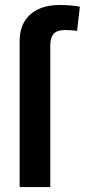

<svg xmlns="http://www.w3.org/2000/svg" viewBox="-20 -763 346 783"><path d="M60.1 0V-594.2Q60.1 -643.1 80.3 -676Q100.6 -709 137.2 -725.8Q173.8 -742.7 222.7 -742.7Q250.5 -742.7 273.4 -740.2Q296.4 -737.8 305.7 -735.8L294.4 -637.2Q287.6 -638.2 273.4 -639.4Q259.3 -640.6 246.6 -640.6Q213.4 -640.6 199.2 -625.5Q185.1 -610.4 185.1 -578.6V0Z"/></svg>

Font: Inter 24pt SemiBold
Style: Regular
Weight: 600
Designer: Rasmus Andersson
Foundry: rsms
Version: Version 4.001;git-66647c0bb